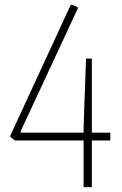

<svg xmlns="http://www.w3.org/2000/svg" viewBox="-20 -770 501 790"><path d="M22 -207V-211L271 -750H278L300 -740V-735L65 -230V-224H324V-249L334 -529H358V-224H434V-192H358V0H324V-192H41Z"/></svg>

Font: Encode Sans Compressed
Style: Thin
Weight: 100
Designer: Pablo Impallari, Andres Torresi
Foundry: Pablo Impallari, Andres Torresi
Version: Version 1.000; ttfautohint (v1.00) -l 8 -r 50 -G 200 -x 14 -